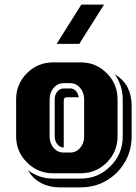

<svg xmlns="http://www.w3.org/2000/svg" viewBox="-20 -750 590 831"><path d="M430.2 -730 323.2 -560.1H225.1L332 -730ZM549.8 -160.2Q549.8 -68.4 485.8 -2.9Q420.4 61 329.1 61H238.8Q193.8 61 158 42.2Q122.1 23.4 101.1 -13.2Q149.4 22.9 210 22.9H329.1Q405.8 22.9 458 -30.8Q511.2 -82.5 511.2 -160.2V-319.8Q511.2 -379.9 476.1 -429.2Q515.1 -405.3 532.5 -371.3Q549.8 -337.4 549.8 -291ZM488.8 -160.2Q488.8 -93.3 442.1 -46.6Q395.5 0 329.1 0H210Q143.6 0 96.7 -46.9Q49.8 -93.8 49.8 -160.2V-319.8Q49.8 -386.7 96.7 -433.3Q143.6 -480 210 -480H329.1Q395.5 -480 442.1 -433.3Q488.8 -386.7 488.8 -319.8ZM344.2 -160.2V-319.8Q344.2 -349.6 326.7 -369.9Q309.1 -390.1 284.2 -390.1H254.9Q230 -390.1 212.4 -369.9Q194.8 -349.6 194.8 -319.8V-160.2Q194.8 -129.9 212.2 -109.9Q229.5 -89.8 254.9 -89.8H284.2Q309.6 -89.8 326.9 -109.9Q344.2 -129.9 344.2 -160.2ZM320.8 -329.1H271Q262.7 -329.1 259.3 -325.7Q255.9 -322.3 255.9 -313V-111.8H254.9Q239.3 -111.8 228 -126Q216.8 -140.1 216.8 -160.2V-319.8Q216.8 -339.8 228 -353.5Q239.3 -367.2 254.9 -367.2H284.2Q298.3 -367.2 308.3 -356.4Q318.4 -345.7 320.8 -329.1Z"/></svg>

Font: Laconic
Style: Shadow
Weight: 900
Width: 6
Designer: Robby Woodard
Version: Version 1.000